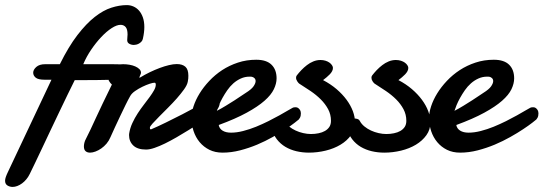

<svg xmlns="http://www.w3.org/2000/svg" viewBox="-85 -592 2151 760"><path d="M388.2 -277.3Q362.8 -276.4 340.1 -275.9Q317.4 -275.4 295.9 -275.1Q274.4 -274.9 253.4 -274.9Q232.4 -274.9 210.9 -274.9Q198.2 -250 182.4 -217Q166.5 -184.1 149.2 -147.9Q131.8 -111.8 114.5 -75Q97.2 -38.1 81.5 -5.1Q65.9 27.8 53.2 54.4Q40.5 81.1 32.7 96.7Q27.3 107.9 19.5 117.4Q11.7 127 2.4 133.8Q-6.8 140.6 -16.6 144.3Q-26.4 147.9 -34.7 147.9Q-46.4 147.9 -55.7 142.1Q-64.9 136.2 -64.9 123.5Q-64.9 117.2 -62 108.6Q-59.1 100.1 -53.7 88.9L118.7 -276.4H92.8Q65.9 -276.4 56.2 -284.7Q46.4 -293 46.4 -304.2Q46.4 -315.9 58.6 -326.9Q70.8 -337.9 94.2 -337.9H151.9Q186.5 -407.7 221.4 -453.1Q256.3 -498.5 290 -524.9Q323.7 -551.3 355.7 -561.5Q387.7 -571.8 417 -571.8Q430.7 -571.8 443.1 -566.4Q455.6 -561 465.1 -550.3Q474.6 -539.6 480.5 -523.2Q486.3 -506.8 486.3 -484.9Q486.3 -463.9 480.5 -438.5Q479 -431.6 474.6 -427Q470.2 -422.4 464.8 -419.4Q459.5 -416.5 454.1 -415.3Q448.7 -414.1 444.8 -414.1Q435.1 -414.1 426.8 -418.7Q418.5 -423.3 418.5 -433.1Q418.5 -439.5 419.2 -444.8Q419.9 -450.2 419.9 -455.6Q419.9 -476.1 412.4 -484.9Q404.8 -493.7 392.1 -493.7Q377 -493.7 356.7 -480.5Q336.4 -467.3 315.7 -445.3Q294.9 -423.3 275.9 -395.3Q256.8 -367.2 244.6 -337.9H358.4Q373.5 -337.9 386.7 -337.4Q399.9 -336.9 409.9 -334.5Q419.9 -332 425.5 -326.4Q431.2 -320.8 431.2 -310.1Q431.2 -304.7 429.2 -299.3Q427.2 -293.9 422.6 -289.3Q418 -284.7 409.7 -281.5Q401.4 -278.3 388.2 -277.3Z M468.8 -284.7Q487.8 -296.4 508.1 -306.2Q528.3 -315.9 547.4 -323Q566.4 -330.1 583.7 -334.2Q601.1 -338.4 614.7 -338.4Q636.7 -338.4 648.7 -327.9Q660.6 -317.4 660.6 -292.5Q660.6 -287.1 660.2 -281Q659.7 -274.9 658.2 -268.1Q655.8 -255.4 643.6 -238.3Q631.3 -221.2 615 -202.6Q598.6 -184.1 579.8 -165.3Q561 -146.5 545.2 -130.6Q529.3 -114.7 518.8 -103Q508.3 -91.3 508.3 -86.9Q508.3 -83 508.8 -81.5Q509.3 -80.1 513.2 -80.1Q539.6 -91.3 572 -107.2Q604.5 -123 636.7 -139.6Q668.9 -156.2 697.8 -172.1Q726.6 -188 746.6 -199.7Q751 -202.1 755.6 -203.9Q760.3 -205.6 764.2 -205.6Q772.9 -205.6 778.8 -199.7Q784.7 -193.8 784.7 -184.1Q784.7 -172.9 775.1 -158.4Q765.6 -144 743.2 -128.4Q726.1 -117.7 704.8 -104.2Q683.6 -90.8 660.4 -76.4Q637.2 -62 613.5 -48.3Q589.8 -34.7 567.9 -23.9Q545.9 -13.2 526.6 -6.6Q507.3 0 493.2 0Q459.5 0 442.6 -16.1Q425.8 -32.2 425.8 -57.6Q425.8 -61.5 426.3 -63.5Q429.7 -85 439 -105Q448.2 -125 460 -143.1Q471.7 -161.1 484.4 -177.5Q497.1 -193.8 507.6 -208.3Q518.1 -222.7 524.9 -234.9Q531.7 -247.1 531.7 -257.3Q531.7 -259.8 530.8 -262.2Q529.8 -264.6 526.4 -264.6Q520.5 -264.6 507.1 -260.3Q493.7 -255.9 478.5 -248.5Q463.4 -241.2 449.7 -231.7Q436 -222.2 430.2 -211.4Q422.4 -197.8 412.1 -176.8Q401.9 -155.8 390.9 -132.8Q379.9 -109.9 369.6 -87.4Q359.4 -64.9 352.1 -48.8Q346.2 -34.7 336.7 -23.4Q327.1 -12.2 315.9 -4.4Q304.7 3.4 293 7.8Q281.2 12.2 271.5 12.2Q260.3 12.2 253.7 6.3Q247.1 0.5 247.1 -12.7Q247.1 -18.1 248.8 -26.1Q250.5 -34.2 255.9 -43.9Q264.6 -60.5 273.7 -80.1Q282.7 -99.6 294.4 -124.8Q306.2 -149.9 321.5 -182.4Q336.9 -214.8 357.9 -257.3Q351.1 -263.2 346.4 -271.7Q341.8 -280.3 341.8 -293Q341.8 -304.7 346.7 -313.2Q351.6 -321.8 359.9 -327.1Q368.2 -332.5 379.2 -335.2Q390.1 -337.9 402.3 -337.9Q415 -337.9 427.7 -335.7Q440.4 -333.5 450.4 -329.1Q460.4 -324.7 466.8 -318.4Q473.1 -312 473.1 -303.7Q473.1 -302.2 472.2 -299.8Q471.2 -297.4 470 -294.4Q468.8 -291.5 467.8 -289.1Q466.8 -286.6 466.8 -285.2Q466.8 -284.2 467.3 -284.2H467.8Z M911.6 -288.1Q909.2 -288.6 907.2 -288.6Q905.3 -288.6 902.8 -288.6Q884.3 -288.6 868.2 -281.2Q852.1 -273.9 838.6 -262Q825.2 -250 814.7 -234.9Q804.2 -219.7 795.9 -204.8Q787.6 -189.9 782 -176.3Q776.4 -162.6 773.4 -153.3Q790.5 -162.1 808.8 -173.3Q827.1 -184.6 843.3 -194.8Q859.4 -205.1 871.3 -213.4Q883.3 -221.7 888.2 -224.6Q910.2 -238.3 918.5 -250.2Q926.8 -262.2 926.8 -271Q926.8 -278.3 922.1 -282.7Q917.5 -287.1 911.6 -288.1ZM929.2 -355.5Q969.7 -355.5 989.7 -335.9Q1009.8 -316.4 1009.8 -281.7Q1009.8 -261.2 999 -238.8Q988.3 -216.3 961.9 -193.1Q935.5 -169.9 891.4 -145.8Q847.2 -121.6 780.8 -97.2Q783.2 -83 795.9 -75Q808.6 -66.9 829.6 -66.9Q852.1 -66.9 877.7 -73.5Q903.3 -80.1 928.5 -90.3Q953.6 -100.6 977.5 -112.5Q1001.5 -124.5 1020.8 -135.3Q1040 -146 1053 -153.8Q1065.9 -161.6 1070.3 -163.6Q1074.7 -166.5 1078.4 -167Q1082 -167.5 1085 -167.5Q1090.8 -167.5 1094.7 -164.8Q1098.6 -162.1 1101.3 -158.4Q1104 -154.8 1105 -150.6Q1106 -146.5 1106 -143.6Q1106 -139.2 1105 -133.1Q1104 -127 1097.7 -119.1Q1095.2 -116.7 1081.3 -106Q1067.4 -95.2 1045.4 -80.6Q1023.4 -65.9 994.4 -49.6Q965.3 -33.2 932.9 -19.5Q900.4 -5.9 865.2 3.2Q830.1 12.2 795.9 12.2Q766.6 12.2 743.9 1Q721.2 -10.3 705.3 -29.3Q689.5 -48.3 681.2 -73.2Q672.9 -98.1 672.9 -125.5Q672.9 -146.5 681.2 -171.6Q689.5 -196.8 705.1 -222.2Q720.7 -247.6 743.4 -271.7Q766.1 -295.9 794.4 -314.5Q822.8 -333 856.7 -344.2Q890.6 -355.5 929.2 -355.5Z M1193.8 -274.9Q1223.6 -259.3 1247.1 -239.3Q1270.5 -219.2 1286.9 -197Q1303.2 -174.8 1311.8 -151.9Q1320.3 -128.9 1320.3 -106.9Q1320.3 -79.1 1304.4 -56.9Q1288.6 -34.7 1262.9 -19.3Q1237.3 -3.9 1204.3 4.2Q1171.4 12.2 1137.7 12.2Q1112.3 12.2 1088.4 6.6Q1064.5 1 1044.7 -10.7Q1024.9 -22.5 1010.7 -40.8Q996.6 -59.1 990.7 -84.5Q989.7 -88.4 989.7 -90.8Q989.7 -104 999 -113.5Q1008.3 -123 1019.5 -123Q1024.9 -123 1031.5 -121.1Q1038.1 -119.1 1041.5 -112.3Q1047.9 -100.6 1059.3 -91.3Q1070.8 -82 1085 -75.4Q1099.1 -68.8 1115 -65.2Q1130.9 -61.5 1146 -61.5Q1161.6 -61.5 1176 -64.5Q1190.4 -67.4 1201.4 -73.7Q1212.4 -80.1 1218.8 -89.8Q1225.1 -99.6 1225.1 -113.8Q1225.1 -138.7 1213.9 -159.7Q1202.6 -180.7 1184.8 -198.5Q1167 -216.3 1144.3 -231.7Q1121.6 -247.1 1099.1 -261.2Q1096.7 -262.7 1091.8 -269.8Q1086.9 -276.9 1086.9 -284.2Q1086.9 -290 1089.8 -293.5Q1097.7 -303.7 1107.9 -314.5Q1118.2 -325.2 1129.9 -334.2Q1141.6 -343.3 1155.3 -348.9Q1168.9 -354.5 1183.6 -354.5Q1194.3 -354.5 1203.6 -351.6Q1212.9 -348.6 1219.2 -344Q1225.6 -339.4 1229.2 -333.7Q1232.9 -328.1 1232.9 -323.2Q1232.9 -316.4 1229.5 -310.1Q1226.1 -303.7 1220.5 -297.9Q1214.8 -292 1207.8 -286.1Q1200.7 -280.3 1193.8 -274.9Z M1492.2 -274.9Q1522 -259.3 1545.4 -239.3Q1568.8 -219.2 1585.2 -197Q1601.6 -174.8 1610.1 -151.9Q1618.7 -128.9 1618.7 -106.9Q1618.7 -79.1 1602.8 -56.9Q1586.9 -34.7 1561.3 -19.3Q1535.6 -3.9 1502.7 4.2Q1469.7 12.2 1436 12.2Q1410.6 12.2 1386.7 6.6Q1362.8 1 1343 -10.7Q1323.2 -22.5 1309.1 -40.8Q1294.9 -59.1 1289.1 -84.5Q1288.1 -88.4 1288.1 -90.8Q1288.1 -104 1297.4 -113.5Q1306.6 -123 1317.9 -123Q1323.2 -123 1329.8 -121.1Q1336.4 -119.1 1339.8 -112.3Q1346.2 -100.6 1357.7 -91.3Q1369.1 -82 1383.3 -75.4Q1397.5 -68.8 1413.3 -65.2Q1429.2 -61.5 1444.3 -61.5Q1460 -61.5 1474.4 -64.5Q1488.8 -67.4 1499.8 -73.7Q1510.7 -80.1 1517.1 -89.8Q1523.4 -99.6 1523.4 -113.8Q1523.4 -138.7 1512.2 -159.7Q1501 -180.7 1483.2 -198.5Q1465.3 -216.3 1442.6 -231.7Q1419.9 -247.1 1397.5 -261.2Q1395 -262.7 1390.1 -269.8Q1385.3 -276.9 1385.3 -284.2Q1385.3 -290 1388.2 -293.5Q1396 -303.7 1406.2 -314.5Q1416.5 -325.2 1428.2 -334.2Q1439.9 -343.3 1453.6 -348.9Q1467.3 -354.5 1481.9 -354.5Q1492.7 -354.5 1502 -351.6Q1511.2 -348.6 1517.6 -344Q1523.9 -339.4 1527.6 -333.7Q1531.2 -328.1 1531.2 -323.2Q1531.2 -316.4 1527.8 -310.1Q1524.4 -303.7 1518.8 -297.9Q1513.2 -292 1506.1 -286.1Q1499 -280.3 1492.2 -274.9Z M1852.1 -288.1Q1849.6 -288.6 1847.7 -288.6Q1845.7 -288.6 1843.3 -288.6Q1824.7 -288.6 1808.6 -281.2Q1792.5 -273.9 1779.1 -262Q1765.6 -250 1755.1 -234.9Q1744.6 -219.7 1736.3 -204.8Q1728 -189.9 1722.4 -176.3Q1716.8 -162.6 1713.9 -153.3Q1731 -162.1 1749.3 -173.3Q1767.6 -184.6 1783.7 -194.8Q1799.8 -205.1 1811.8 -213.4Q1823.7 -221.7 1828.6 -224.6Q1850.6 -238.3 1858.9 -250.2Q1867.2 -262.2 1867.2 -271Q1867.2 -278.3 1862.5 -282.7Q1857.9 -287.1 1852.1 -288.1ZM1869.6 -355.5Q1910.2 -355.5 1930.2 -335.9Q1950.2 -316.4 1950.2 -281.7Q1950.2 -261.2 1939.5 -238.8Q1928.7 -216.3 1902.3 -193.1Q1876 -169.9 1831.8 -145.8Q1787.6 -121.6 1721.2 -97.2Q1723.6 -83 1736.3 -75Q1749 -66.9 1770 -66.9Q1792.5 -66.9 1818.1 -73.5Q1843.8 -80.1 1868.9 -90.3Q1894 -100.6 1918 -112.5Q1941.9 -124.5 1961.2 -135.3Q1980.5 -146 1993.4 -153.8Q2006.3 -161.6 2010.7 -163.6Q2015.1 -166.5 2018.8 -167Q2022.5 -167.5 2025.4 -167.5Q2031.2 -167.5 2035.2 -164.8Q2039.1 -162.1 2041.7 -158.4Q2044.4 -154.8 2045.4 -150.6Q2046.4 -146.5 2046.4 -143.6Q2046.4 -139.2 2045.4 -133.1Q2044.4 -127 2038.1 -119.1Q2035.6 -116.7 2021.7 -106Q2007.8 -95.2 1985.8 -80.6Q1963.9 -65.9 1934.8 -49.6Q1905.8 -33.2 1873.3 -19.5Q1840.8 -5.9 1805.7 3.2Q1770.5 12.2 1736.3 12.2Q1707 12.2 1684.3 1Q1661.6 -10.3 1645.8 -29.3Q1629.9 -48.3 1621.6 -73.2Q1613.3 -98.1 1613.3 -125.5Q1613.3 -146.5 1621.6 -171.6Q1629.9 -196.8 1645.5 -222.2Q1661.1 -247.6 1683.8 -271.7Q1706.5 -295.9 1734.9 -314.5Q1763.2 -333 1797.1 -344.2Q1831.1 -355.5 1869.6 -355.5Z"/></svg>

Font: Damion
Style: Regular
Weight: 400
Foundry: vernon adams
Version: Version 1.000